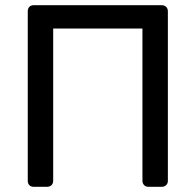

<svg xmlns="http://www.w3.org/2000/svg" viewBox="-20 -720 754 740"><path d="M110 0Q99 0 93 -6.5Q87 -13 87 -23V-676Q87 -687 93 -693.5Q99 -700 110 -700H603Q614 -700 620.5 -693.5Q627 -687 627 -676V-23Q627 -13 620.5 -6.5Q614 0 603 0H552Q542 0 535.5 -6.5Q529 -13 529 -23V-610H185V-23Q185 -13 178.5 -6.5Q172 0 161 0Z"/></svg>

Font: RubikRegular
Style: Regular
Weight: 400
Designer: Hubert and Fischer
Foundry: Hubert and Fischer
Version: Version 2.300;gftools[0.9.30]